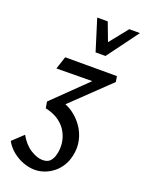

<svg xmlns="http://www.w3.org/2000/svg" viewBox="-243 -792 875 1165"><g transform="rotate(20 194.5 -210.0)"><path d="M133 289Q98 289 60.5 275.5Q23 262 -9.5 236Q-42 210 -62 174L7 109Q38 164 80.5 190.5Q123 217 158 217Q191 217 207 199Q223 181 229 155Q238 122 234.5 85Q231 48 212.5 13Q194 -22 159 -47.5Q124 -73 70 -85L63 -126L330 -386L353 -337L48 -334L75 -416H409L415 -380L146 -122L141 -159Q187 -148 224.5 -120.5Q262 -93 288.5 -54.5Q315 -16 325 31Q335 78 324 127Q316 165 297.5 195Q279 225 252.5 246Q226 267 195.5 278Q165 289 133 289ZM238 -507 266 -564 382 -709H451L302 -507ZM238 -507 175 -709H243L297 -566L302 -507Z"/></g></svg>

Font: Ysabeau Office SemiBold
Style: Italic
Weight: 600
Italic angle: -12°
Designer: Christian Thalmann (Catharsis Fonts)
Version: Version 2.001;gftools[0.9.30]; featfreeze: tnum,lnum,ss02